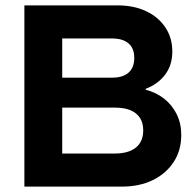

<svg xmlns="http://www.w3.org/2000/svg" viewBox="-20 -695 728 715"><path d="M70.8 0V-675H417.5Q478.3 -675 524.2 -653.3Q570 -631.7 595.8 -592.9Q621.7 -554.2 621.7 -503.3Q621.7 -452.5 595 -417.1Q568.3 -381.7 522.5 -364.2V-360.8Q561.7 -350.8 591.2 -327.5Q620.8 -304.2 637.9 -270Q655 -235.8 655 -192.5Q655 -135 626.7 -91.7Q598.3 -48.3 548.8 -24.2Q499.2 0 432.5 0ZM211.7 -123.3H407.5Q458.3 -123.3 485.8 -145.4Q513.3 -167.5 513.3 -209.2Q513.3 -250.8 486.2 -272.5Q459.2 -294.2 408.3 -294.2H211.7ZM211.7 -405.8H397.5Q437.5 -405.8 458.8 -424.6Q480 -443.3 480 -479.2Q480 -515 458.8 -533.3Q437.5 -551.7 397.5 -551.7H211.7Z"/></svg>

Font: Funnel Display Light
Style: Bold
Weight: 700
Version: Version 1.000